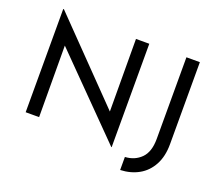

<svg xmlns="http://www.w3.org/2000/svg" viewBox="-142 -949 1487 1302"><g transform="rotate(20 601.0 -298.0)"><path d="M730 23 171 -544 199 -537 201 0H104V-745H109L662 -176L639 -181L637 -723H733V23ZM1098 -131Q1098 -43 1064.5 19Q1031 81 973 113.5Q915 146 840 149V55Q910 51 955.5 5.5Q1001 -40 1001 -134V-723H1098Z"/></g></svg>

Font: Josefin Sans Thin
Style: Regular
Weight: 400
Version: Version 2.000